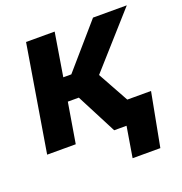

<svg xmlns="http://www.w3.org/2000/svg" viewBox="-126 -653 874 921"><g transform="rotate(-20 310.5 -192.5)"><path d="M16.6 0 106.4 -542.5H252.4L216.3 -322.3H257.3L448.2 -542.5H620.6L381.3 -273.9L532.7 0H358.9L252.9 -205.1H196.8L162.6 0ZM396 156.2 421.9 0H379.4L398.9 -116.7H589.4L537.6 156.2Z"/></g></svg>

Font: Inter 16pt
Style: Bold Italic
Weight: 700
Italic angle: -9.3988°
Version: Version 4.001;git-66647c0bb